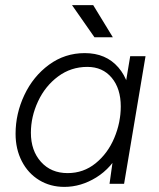

<svg xmlns="http://www.w3.org/2000/svg" viewBox="-20 -720 623 752"><path d="M422 -93 490 -500H550L466 0H409ZM41 -196Q41 -275 75.5 -348Q110 -421 172 -466.5Q234 -512 312 -512Q395 -512 443.5 -456Q492 -400 492 -308Q492 -207 454.5 -134.5Q417 -62 357 -25Q297 12 232 12Q177 12 133.5 -14.5Q90 -41 65.5 -88.5Q41 -136 41 -196ZM453 -303Q453 -373 417.5 -415.5Q382 -458 322 -458Q258 -458 207.5 -420.5Q157 -383 129 -323Q101 -263 101 -200Q101 -130 140.5 -86Q180 -42 245 -42Q307 -42 354.5 -80.5Q402 -119 427.5 -179.5Q453 -240 453 -303ZM262 -700H345L422 -574H350Z"/></svg>

Font: Oak Sans Light Italic
Style: Regular
Weight: 400
Italic angle: -9.5°
Foundry: Erik Kennedy, Walven
Version: Version 1.000;Glyphs 3.1.2 (3151)